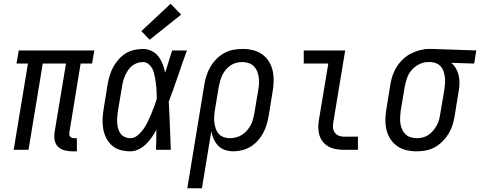

<svg xmlns="http://www.w3.org/2000/svg" viewBox="-20 -799 2560 1024"><path d="M364 8Q343 8 323 2.5Q303 -3 289 -17Q275 -31 271.5 -51.5Q268 -72 271 -93L332 -460H208L132 0H53L129 -460H68L80 -530H483L471 -460H410L350 -93Q349 -87 349.5 -81Q350 -75 354 -70.5Q358 -66 363.5 -64Q369 -62 375 -62H390V8Z M675 8Q648 8 622 1Q596 -6 577 -23Q558 -40 546.5 -63Q535 -86 530.5 -111.5Q526 -137 527 -164.5Q528 -192 533 -219L554 -349Q558 -373 565 -396Q572 -419 583.5 -440.5Q595 -462 612 -481.5Q629 -501 650 -514Q671 -527 695 -532.5Q719 -538 743 -538Q767 -538 789 -527Q811 -516 825 -497.5Q839 -479 847.5 -457Q856 -435 861 -411Q870 -441 879.5 -470.5Q889 -500 898 -530H977Q952 -462 929 -393.5Q906 -325 880 -257Q884 -193 886 -128.5Q888 -64 891 0H812Q813 -27 813.5 -53.5Q814 -80 814 -107Q803 -86 789 -66Q775 -46 758 -29.5Q741 -13 719 -2.5Q697 8 675 8ZM675 -62Q696 -62 714 -77Q732 -92 745 -110.5Q758 -129 767.5 -148.5Q777 -168 785.5 -188.5Q794 -209 801.5 -229Q809 -249 816 -270Q816 -285 815.5 -299.5Q815 -314 814 -328.5Q813 -343 811 -357.5Q809 -372 806.5 -386Q804 -400 800 -414Q796 -428 788.5 -439.5Q781 -451 769 -459.5Q757 -468 743 -468Q727 -468 712 -463Q697 -458 684.5 -448Q672 -438 663 -424.5Q654 -411 647.5 -396.5Q641 -382 637 -367.5Q633 -353 631 -338L609 -208Q607 -192 605.5 -176Q604 -160 605 -144.5Q606 -129 610 -114Q614 -99 622.5 -87Q631 -75 645 -68.5Q659 -62 675 -62ZM778 -587 734 -633 890 -779 946 -721Z M979 205 1070 -349Q1074 -374 1082 -398Q1090 -422 1103 -444Q1116 -466 1135 -485Q1154 -504 1177 -516.5Q1200 -529 1224.5 -533.5Q1249 -538 1274 -538Q1302 -538 1329 -531.5Q1356 -525 1378 -509.5Q1400 -494 1414 -471.5Q1428 -449 1434 -422.5Q1440 -396 1439.5 -367.5Q1439 -339 1434 -311L1413 -181Q1409 -157 1402 -134Q1395 -111 1383.5 -89.5Q1372 -68 1355 -49Q1338 -30 1317 -17Q1296 -4 1272 2Q1248 8 1225 8Q1202 8 1180.5 1Q1159 -6 1144 -21.5Q1129 -37 1120 -57Q1111 -77 1107 -99L1057 205ZM1205 -62Q1221 -62 1237.5 -66Q1254 -70 1269 -79Q1284 -88 1295.5 -101Q1307 -114 1315.5 -129Q1324 -144 1328.5 -160Q1333 -176 1336 -192L1358 -322Q1361 -339 1361.5 -356.5Q1362 -374 1359.5 -390Q1357 -406 1350.5 -421Q1344 -436 1332.5 -447Q1321 -458 1305 -463Q1289 -468 1272 -468Q1257 -468 1240.5 -464Q1224 -460 1210 -450.5Q1196 -441 1185 -428Q1174 -415 1166.5 -400Q1159 -385 1154.5 -369.5Q1150 -354 1147 -338L1127 -217Q1124 -200 1122.5 -182Q1121 -164 1123 -147.5Q1125 -131 1130 -115Q1135 -99 1145.5 -86.5Q1156 -74 1172 -68Q1188 -62 1205 -62Z M1815 0Q1794 0 1773 -3.5Q1752 -7 1734 -16.5Q1716 -26 1703 -41.5Q1690 -57 1684 -76.5Q1678 -96 1677.5 -117.5Q1677 -139 1681 -160L1731 -460H1600V-530H1821L1758 -149Q1755 -134 1756 -119Q1757 -104 1765 -92.5Q1773 -81 1786.5 -75.5Q1800 -70 1815 -70H1889V0Z M2201 8Q2173 8 2146 1.5Q2119 -5 2097.5 -20.5Q2076 -36 2061.5 -58.5Q2047 -81 2041 -107.5Q2035 -134 2035.5 -162.5Q2036 -191 2041 -219L2062 -349Q2066 -374 2074 -397.5Q2082 -421 2096 -443Q2110 -465 2129.5 -483.5Q2149 -502 2172 -513.5Q2195 -525 2219.5 -531.5Q2244 -538 2268 -538Q2272 -538 2275.5 -538Q2279 -538 2283 -538L2520 -530L2509 -460L2386 -464Q2402 -451 2412 -433.5Q2422 -416 2426.5 -396Q2431 -376 2430.5 -354Q2430 -332 2426 -311L2405 -181Q2401 -156 2393.5 -132Q2386 -108 2372.5 -86Q2359 -64 2340 -45Q2321 -26 2298.5 -13.5Q2276 -1 2251 3.5Q2226 8 2201 8ZM2203 -62Q2219 -62 2235 -66Q2251 -70 2265 -79.5Q2279 -89 2290 -102Q2301 -115 2309 -130Q2317 -145 2321.5 -160.5Q2326 -176 2328 -192L2350 -322Q2352 -338 2353.5 -354Q2355 -370 2353 -385.5Q2351 -401 2346.5 -416Q2342 -431 2332.5 -442.5Q2323 -454 2309 -460.5Q2295 -467 2279 -468H2271Q2269 -468 2267 -468Q2265 -468 2263 -468Q2240 -468 2217 -457Q2194 -446 2177 -427Q2160 -408 2151.5 -384.5Q2143 -361 2139 -338L2117 -208Q2115 -191 2114 -173.5Q2113 -156 2115.5 -140Q2118 -124 2124.5 -109Q2131 -94 2142.5 -83Q2154 -72 2170 -67Q2186 -62 2203 -62Z"/></svg>

Font: Iosevka Curly Slab Oblique
Style: Regular
Weight: 400
Italic angle: -9°
Monospace: yes
Designer: Belleve Invis
Foundry: Belleve Invis
Version: Version 11.1.0; ttfautohint (v1.8.3)